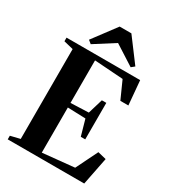

<svg xmlns="http://www.w3.org/2000/svg" viewBox="-228 -1093 1091 1214"><g transform="rotate(30 318.0 -486.0)"><path d="M94.5 -43.5V-699.5L25 -716.5V-743H562.5L578 -567H519.5L462.5 -694L253 -708.5V-398L384 -403L416.5 -511.5H449V-245H416.5L384 -360L253 -364.5V-35L483.5 -58L561.5 -216.5L623 -201.5L583 0H24.5V-26.5ZM178 -783.5 154.5 -802.5 281 -971.5H366.5L493 -802.5L469.5 -783.5L324 -876.5Z"/></g></svg>

Font: Merriweather 120pt
Style: Bold
Weight: 700
Designer: Eben Sorkin
Foundry: Eben Sorkin
Version: Version 2.100